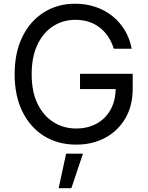

<svg xmlns="http://www.w3.org/2000/svg" viewBox="-20 -757 784 1018"><path d="M384.3 9.8Q287.1 9.8 213.6 -35.9Q140.1 -81.5 98.9 -165.3Q57.6 -249 57.6 -363.3Q57.6 -478.5 98.9 -562.3Q140.1 -646 212.9 -691.7Q285.6 -737.3 378.9 -737.3Q436.5 -737.3 486.8 -720.2Q537.1 -703.1 576.7 -671.1Q616.2 -639.2 642.3 -595.5Q668.5 -551.8 678.2 -498.5H583.5Q572.3 -534.2 553.7 -562.3Q535.2 -590.3 509.3 -610.6Q483.4 -630.9 450.9 -641.4Q418.5 -651.9 379.4 -651.9Q314.5 -651.9 262 -618.4Q209.5 -585 178.7 -520.5Q147.9 -456.1 147.9 -363.3Q147.9 -271 179 -207Q210 -143.1 263.4 -109.4Q316.9 -75.7 384.3 -75.7Q445.8 -75.7 492.9 -101.8Q540 -127.9 566.7 -176.3Q593.3 -224.6 593.3 -289.6L621.1 -284.7H404.3V-365.7H683.6V-286.1Q683.6 -196.3 644.8 -129.9Q606 -63.5 538.6 -26.9Q471.2 9.8 384.3 9.8ZM291 240.7 330.6 57.6H419.9L358.4 240.7Z"/></svg>

Font: Inter 16pt
Style: Regular
Weight: 400
Version: Version 4.001;git-66647c0bb